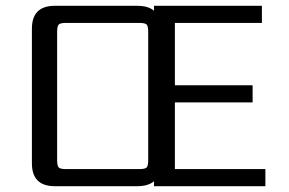

<svg xmlns="http://www.w3.org/2000/svg" viewBox="-20 -642 995 662"><path d="M491 -90V-532Q491 -552 485.5 -557.5Q480 -563 460 -563H208Q188 -563 182.5 -557.5Q177 -552 177 -532V-90Q177 -70 182.5 -64.5Q188 -59 208 -59H460Q480 -59 485.5 -64.5Q491 -70 491 -90ZM583 -59H895V0H511V-17Q491 0 453 0H169Q90 0 90 -79V-543Q90 -622 169 -622H453Q491 -622 511 -605V-622H883V-563H583V-348H851V-289H583Z"/></svg>

Font: Sarpanch
Style: Regular
Weight: 400
Designer: Manushi Parikh (Devanagari and Latin), Jyotish Sonowal (Devanagari)
Foundry: Indian Type Foundry
Version: Version 2.004;PS 1.0;hotconv 1.0.78;makeotf.lib2.5.61930; tt